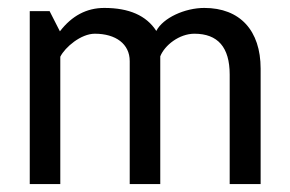

<svg xmlns="http://www.w3.org/2000/svg" viewBox="-20 -464 731 484"><path d="M374 -386C349 -425 305 -444 243 -444C198 -444 161 -424 131 -385L105 -436H55V0H132V-321C144 -345 184 -379 219 -379C272 -379 307 -353 307 -310V0H384V-322C395 -350 432 -379 470 -379C529 -379 559 -345 559 -276V0H637V-291C637 -387 585 -444 495 -444C446 -444 391 -419 374 -386Z"/></svg>

Font: linja pona
Style: Regular
Weight: 400
Foundry: jan Same & David A Roberts
Version: Version 4.9